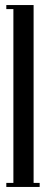

<svg xmlns="http://www.w3.org/2000/svg" viewBox="-20 -740 182 760"><path d="M5 -16H33V-704H5V-720H113V-16H137V0H5Z"/></svg>

Font: FFF_Magyar-Nemzet Bold
Style: Regular
Weight: 700
Width: 2
Designer: bBox Type GmbH
Foundry: bBox Type GmbH
Version: Version 0.004